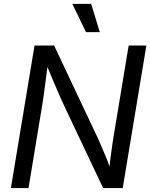

<svg xmlns="http://www.w3.org/2000/svg" viewBox="-20 -960 769 980"><path d="M35.6 0 156.2 -727.5H256.3L478 -257.8Q484.9 -242.7 496.3 -216.6Q507.8 -190.4 521 -158Q534.2 -125.5 545.9 -90.8L536.1 -81.1Q539.1 -113.8 543.5 -149.9Q547.9 -186 552.7 -217.8Q557.6 -249.5 560.5 -268.1L636.7 -727.5H727.1L606.4 0H506.3L308.6 -418Q298.8 -439 285.4 -469Q272 -499 254.6 -540.3Q237.3 -581.5 214.4 -636.7L226.1 -649.9Q218.8 -591.8 212.9 -546.9Q207 -502 202.6 -470Q198.2 -438 194.8 -418.9L125.5 0ZM418.9 -795.9 349.1 -940.4H445.3L489.3 -795.9Z"/></svg>

Font: Inter 24pt
Style: Italic
Weight: 400
Italic angle: -9.3988°
Designer: Rasmus Andersson
Foundry: rsms
Version: Version 4.001;git-66647c0bb